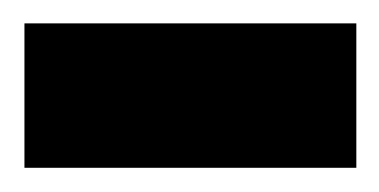

<svg xmlns="http://www.w3.org/2000/svg" viewBox="-40 -918 318 161"><path d="M-19.5 -777.3V-898.4H258.8V-777.3Z"/></svg>

Font: Anton
Style: Regular
Weight: 400
Foundry: vernon adams
Version: Version 1.000